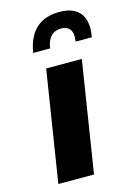

<svg xmlns="http://www.w3.org/2000/svg" viewBox="-119 -839 620 900"><g transform="rotate(-15 191.5 -389.0)"><path d="M134 -538H307L222 0H49ZM262 -778Q321 -778 352 -749.5Q383 -721 383 -665Q383 -654 379 -624H300Q302 -640 302 -646Q302 -675 287.5 -688Q273 -701 250 -701Q188 -701 176 -624H94Q119 -778 262 -778Z"/></g></svg>

Font: Exo ExtraBold
Style: Italic
Weight: 800
Italic angle: -9°
Designer: Natanael Gama
Foundry: Natanael Gama
Version: Version 1.500; ttfautohint (v1.6)